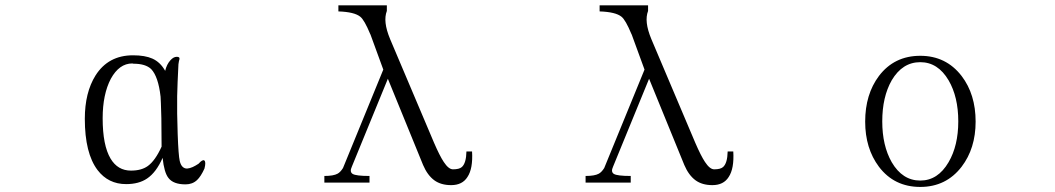

<svg xmlns="http://www.w3.org/2000/svg" viewBox="-20 -698 4040 735"><path d="M486.3 -455.1 491.2 -454.1Q537.1 -454.1 558.6 -433.6Q585.9 -405.3 594.7 -328.1Q595.7 -318.4 597.7 -245.1Q598.6 -170.9 598.6 -136.7Q574.2 -83 545.9 -62.5Q521.5 -44.9 481.4 -44.9Q430.7 -44.9 403.3 -90.8Q373 -141.6 373 -245.1Q373 -336.9 404.3 -396.5Q436.5 -455.1 486.3 -455.1ZM602.5 -93.8Q608.4 -37.1 625 -16.6Q643.6 7.8 690.4 7.8Q716.8 7.8 734.4 -8.8Q749 -22.5 762.7 -52.7Q769.5 -79.1 761.7 -84Q754.9 -87.9 740.2 -71.3Q728.5 -63.5 717.8 -58.6Q707 -53.7 696.3 -52.7Q674.8 -52.7 668 -82Q663.1 -103.5 660.2 -184.6Q657.2 -268.6 658.2 -330.1Q659.2 -376 663.1 -452.1L665 -463.9Q668 -472.7 667 -475.6Q666 -480.5 656.2 -480.5Q644.5 -480.5 632.8 -467.8Q618.2 -452.1 612.3 -426.8Q593.8 -460 563.5 -473.6Q535.2 -486.3 489.3 -486.3Q394.5 -486.3 345.7 -409.2Q304.7 -343.8 304.7 -243.2Q304.7 -111.3 353.5 -46.9Q394.5 6.8 462.9 6.8Q511.7 6.8 543 -14.6Q578.1 -38.1 602.5 -93.8Z M1447.3 -431.6 1293 -54.7Q1283.2 -39.1 1272.5 -33.2Q1256.8 -24.4 1221.7 -24.4V1H1394.5V-24.4Q1342.8 -24.4 1330.1 -32.2Q1317.4 -40 1327.1 -60.5L1464.8 -396.5L1599.6 -66.4Q1616.2 -27.3 1642.6 -7.8Q1668 10.7 1707 10.7Q1750 10.7 1769.5 -20.5Q1791 -52.7 1787.1 -118.2H1765.6Q1764.6 -73.2 1748 -58.6Q1738.3 -49.8 1713.9 -49.8Q1697.3 -49.8 1678.7 -78.1Q1663.1 -101.6 1641.6 -151.4L1473.6 -547.9Q1459 -583 1456.1 -609.4Q1453.1 -635.7 1460.9 -656.2V-677.7H1275.4V-654.3Q1336.9 -652.3 1359.4 -633.8Q1375 -621.1 1396.5 -569.3L1398.4 -565.4Z M2447.3 -431.6 2293 -54.7Q2283.2 -39.1 2272.5 -33.2Q2256.8 -24.4 2221.7 -24.4V1H2394.5V-24.4Q2342.8 -24.4 2330.1 -32.2Q2317.4 -40 2327.1 -60.5L2464.8 -396.5L2599.6 -66.4Q2616.2 -27.3 2642.6 -7.8Q2668 10.7 2707 10.7Q2750 10.7 2769.5 -20.5Q2791 -52.7 2787.1 -118.2H2765.6Q2764.6 -73.2 2748 -58.6Q2738.3 -49.8 2713.9 -49.8Q2697.3 -49.8 2678.7 -78.1Q2663.1 -101.6 2641.6 -151.4L2473.6 -547.9Q2459 -583 2456.1 -609.4Q2453.1 -635.7 2460.9 -656.2V-677.7H2275.4V-654.3Q2336.9 -652.3 2359.4 -633.8Q2375 -621.1 2396.5 -569.3L2398.4 -565.4Z M3502.9 -484.4Q3403.3 -484.4 3344.7 -407.2Q3292 -336.9 3292 -232.4Q3292 -129.9 3344.7 -59.6Q3403.3 17.6 3502.9 17.6Q3601.6 17.6 3661.1 -59.6Q3714.8 -129.9 3714.8 -232.4Q3714.8 -336.9 3661.1 -407.2Q3601.6 -484.4 3502.9 -484.4ZM3502.9 -460Q3570.3 -460 3611.3 -390.6Q3648.4 -327.1 3648.4 -233.4Q3648.4 -140.6 3611.3 -77.1Q3570.3 -6.8 3502.9 -6.8Q3434.6 -6.8 3393.6 -77.1Q3357.4 -140.6 3357.4 -233.4Q3357.4 -327.1 3393.6 -390.6Q3434.6 -460 3502.9 -460Z"/></svg>

Font: BatangChe
Style: Regular
Weight: 400
Monospace: yes
Version: Version 2.21